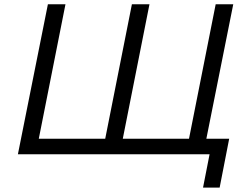

<svg xmlns="http://www.w3.org/2000/svg" viewBox="-20 -720 1158 896"><path d="M161 -72.5H471L595.5 -700H677.5L553 -72.5H862L986.5 -700H1068.5L943 -72.5H1049.5L1005 155.5H927.5L958 0H63.5L203.5 -700H285.5Z"/></svg>

Font: Argentum Sans Light
Style: Italic
Weight: 300
Italic angle: -11.3°
Designer: Julieta Ulanovsky (font), Owen Earl (portions from Jones font), Cristiano Sobral (main changes and remaster)
Foundry: Julieta Ulanovsky (font), Owen Earl (portions from Jones font), Cristiano Sobral (main changes and remaster)
Version: Version 3.127